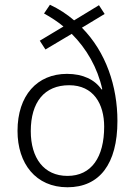

<svg xmlns="http://www.w3.org/2000/svg" viewBox="-20 -781 570 811"><path d="M265 10C400 10 476 -88 476 -270C476 -416 428 -561 326 -664L422 -722L398 -759L293 -695C263 -721 229 -743 191 -761L166 -724C195 -708 223 -690 248 -669L148 -609L172 -572L283 -638C346 -575 392 -495 412 -404L409 -403C381 -444 331 -469 263 -469C137 -469 54 -378 54 -228C54 -90 131 10 265 10ZM265 -38C165 -38 110 -114 110 -227C110 -350 168 -421 272 -421C375 -421 420 -342 420 -246C420 -118 367 -38 265 -38Z"/></svg>

Font: Noto Sans Mono Condensed Light
Style: Regular
Weight: 300
Width: 3
Designer: Monotype Design Team
Foundry: Monotype Imaging Inc.
Version: Version 2.014